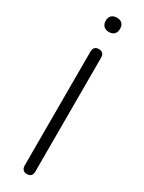

<svg xmlns="http://www.w3.org/2000/svg" viewBox="-235 -919 715 954"><g transform="rotate(30 122.5 -442.5)"><path d="M122 6Q108 6 100 -2.5Q92 -11 92 -26V-679Q92 -695 100 -703Q108 -711 122 -711Q137 -711 145 -703Q153 -695 153 -679V-26Q153 -11 145.5 -2.5Q138 6 122 6ZM122 -809Q103 -809 92 -820Q81 -831 81 -850Q81 -870 92 -880.5Q103 -891 122 -891Q142 -891 152.5 -880.5Q163 -870 163 -850Q163 -831 152.5 -820Q142 -809 122 -809Z"/></g></svg>

Font: Nunito ExtraLight Light
Style: Regular
Weight: 300
Version: Version 3.602